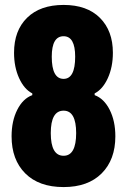

<svg xmlns="http://www.w3.org/2000/svg" viewBox="-20 -749 516 779"><path d="M238 10Q138 10 82.5 -45.5Q27 -101 27 -196Q27 -258 50 -303.5Q73 -349 111 -363V-370Q78 -387 57.5 -432Q37 -477 37 -535Q37 -625 90 -677Q143 -729 238 -729Q333 -729 385.5 -676.5Q438 -624 438 -535Q438 -477 417.5 -432Q397 -387 364 -370V-363Q402 -349 425 -303.5Q448 -258 448 -196Q448 -101 392.5 -45.5Q337 10 238 10ZM238 -429Q285 -429 285 -519Q285 -602 238 -602Q190 -602 190 -519Q190 -429 238 -429ZM238 -117Q289 -117 289 -209Q289 -300 238 -300Q186 -300 186 -209Q186 -117 238 -117Z"/></svg>

Font: Mona Sans Condensed ExtraBold
Style: Regular
Weight: 800
Width: 3
Designer: Deni Anggara
Foundry: GitHub
Version: Version 1.001;gftools[0.9.33]